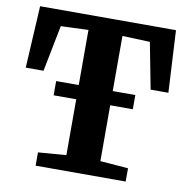

<svg xmlns="http://www.w3.org/2000/svg" viewBox="-82 -823 888 904"><g transform="rotate(10 362.0 -371.5)"><path d="M281 -74V-672.5L149.5 -667.5L106 -446.5H21L37.5 -743H687L703 -446.5H618L575.5 -667.5L443.5 -672.5V-74L577.5 -63.5V0H147V-63.5ZM551.5 -409V-341H173V-409Z"/></g></svg>

Font: Merriweather ExtraBold
Style: Regular
Weight: 800
Version: Version 2.100